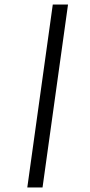

<svg xmlns="http://www.w3.org/2000/svg" viewBox="-20 -772 396 844"><path d="M279 -752 167 52H100L212 -752Z"/></svg>

Font: Pathway Extreme Condensed Light
Style: Italic
Weight: 300
Width: 3
Italic angle: -8°
Version: Version 1.001;gftools[0.9.26]